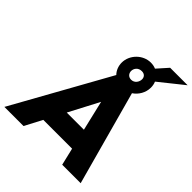

<svg xmlns="http://www.w3.org/2000/svg" viewBox="-284 -1084 1235 1235"><g transform="rotate(45 333.5 -466.0)"><path d="M-34 0H140L202 -118H464L492 0H660L484 -642.5C520 -666.5 545 -708 545 -754C545 -770.5 542 -786.5 536 -800L701 -932H542L477 -859C463 -865 447.5 -868 431 -868C360 -868 298 -806 298 -735C298 -704 309.5 -675 330 -654ZM275.5 -258 383 -463 431.5 -258ZM379 -740C379 -763 396 -788 429 -788C455 -788 467 -771 467 -752C467 -727 449 -700 419 -700C392 -700 379 -720 379 -740Z"/></g></svg>

Font: HK Grotesk Black
Style: Italic
Weight: 900
Italic angle: -16°
Designer: Alfredo Marco Pradil
Foundry: Hanken Design Co.
Version: Version 3.001;FEAKit 1.0